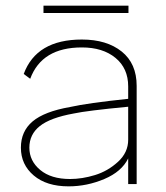

<svg xmlns="http://www.w3.org/2000/svg" viewBox="-20 -650 588 680"><path d="M270 -510Q358 -510 411 -467.5Q464 -425 464 -346V-80V2H434V-86V-89Q411 -42 349.5 -16Q288 10 223 10Q145 10 99.5 -28.5Q54 -67 54 -127Q54 -185 95.5 -220Q137 -255 228 -271Q290 -285 434 -300V-344Q434 -408 389 -445Q344 -482 270 -482Q128 -482 87 -371L64 -388Q109 -510 270 -510ZM228 -16Q271 -16 316.5 -30Q362 -44 398 -77Q434 -110 434 -155V-272Q287 -258 241 -248Q158 -233 121 -203.5Q84 -174 84 -127Q84 -80 122.5 -48Q161 -16 228 -16ZM134 -604V-630H435V-604Z"/></svg>

Font: Human Sans ExtraLight
Style: Regular
Weight: 200
Designer: Tim Radville
Foundry: Continuum
Version: Version 1.000;FEAKit 1.0